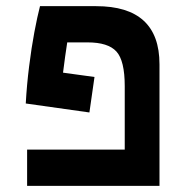

<svg xmlns="http://www.w3.org/2000/svg" viewBox="-20 -606 626 626"><path d="M288.1 -355 271.5 -239.3 64 -268.6Q67.4 -330.1 75 -390.1Q82.5 -450.2 92 -501Q101.6 -551.8 110.4 -585.9H293.5Q500 -585.9 500 -396.5V0H68.4V-118.2H386.7V-325.2Q386.7 -408.2 359.6 -438Q332.5 -467.8 265.6 -467.8H199.2Q195.8 -445.8 192.4 -421.6Q189 -397.5 185.5 -369.1Z"/></svg>

Font: Cascadia Mono PL SemiBold
Style: Regular
Weight: 600
Monospace: yes
Designer: Aaron Bell
Foundry: Saja Typeworks
Version: Version 2404.023; ttfautohint (v1.8.4)